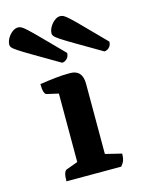

<svg xmlns="http://www.w3.org/2000/svg" viewBox="-156 -780 650 848"><g transform="rotate(-15 168.5 -356.0)"><path d="M41 0Q41 -46 57 -50.9L120.1 -73.9L109.1 -58.6V-395.4L121.1 -380.4L56.4 -395Q41 -398.4 41 -444.5Q79.5 -450.4 111.9 -454Q144.3 -457.6 179.8 -457.6Q236.2 -457.6 236.2 -393.8V-61.9L224.2 -75.8L310.5 -54.6Q310.5 -36.4 306.5 -24.6Q302.6 -12.9 291.6 0ZM158.3 -510.9Q84.1 -554.3 42.3 -578.9Q0.5 -603.5 -18.5 -616.2Q-37.5 -628.9 -42.2 -635Q-46.9 -641.2 -46.9 -647.1Q-46.9 -662.1 -38.2 -677.1Q-29.5 -692.1 -16.6 -702Q-3.8 -712 9.8 -712Q17.2 -712 25 -708Q32.9 -704.1 49.4 -689Q66 -673.9 99 -640.2Q132.1 -606.5 190.7 -547.1Q190.7 -530.7 180.5 -520.8Q170.4 -510.9 158.3 -510.9ZM351.5 -510.9Q277.3 -554.3 235.5 -578.9Q193.7 -603.5 174.7 -616.2Q155.7 -628.9 151 -635Q146.3 -641.2 146.3 -647.1Q146.3 -662.1 155 -677.1Q163.7 -692.1 176.5 -702Q189.4 -712 203 -712Q210.3 -712 218.2 -708Q226 -704.1 242.6 -689Q259.2 -673.9 292.2 -640.2Q325.2 -606.5 383.8 -547.1Q383.8 -530.7 373.7 -520.8Q363.5 -510.9 351.5 -510.9Z"/></g></svg>

Font: Petrona
Style: Regular
Weight: 400
Designer: Ringo R. Seeber
Foundry: Ringo R. Seeber
Version: Version 2.001; ttfautohint (v1.8.3)